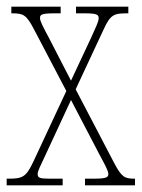

<svg xmlns="http://www.w3.org/2000/svg" viewBox="-21 -556 427 576"><path d="M-1 0H167V-20H127C97 -20 92 -23 92 -34C92 -44 101 -59 115 -90L192 -256L276 -95C293 -63 304 -44 304 -34C304 -25 300 -20 262 -20H234V0H384V-20H383C353 -20 344 -24 321 -68L206 -288L290 -468C311 -514 322 -516 363 -516H364V-536H207V-516H234C272 -516 275 -511 275 -501C275 -491 265 -471 251 -440L192 -314L126 -442C110 -472 99 -492 99 -502C99 -511 102 -516 140 -516H161V-536H13V-516H15C49 -516 58 -512 81 -468L178 -283L79 -71C57 -24 46 -20 4 -20H-1Z"/></svg>

Font: Noto Serif Bengali ExtraCondensed Thin
Style: Regular
Weight: 100
Width: 2
Designer: Juan Bruce, Universal Thirst, Indian Type Foundry and the Monotype Design Team.
Foundry: Monotype Imaging Inc.
Version: Version 2.003